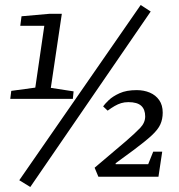

<svg xmlns="http://www.w3.org/2000/svg" viewBox="-20 -706 715 767"><path d="M21 -311 25 -343 121 -356 157 -603H61L66 -641L179 -651H227L183 -355L274 -341L271 -311ZM101 41 57 14 542 -686 582 -660ZM373 0 358 -36 483 -142Q520 -174 540 -195Q560 -216 560 -241Q560 -269 544 -283.5Q528 -298 493 -298Q477 -298 464 -294Q451 -290 438 -282.5Q425 -275 410 -264L392 -281Q398 -290 414 -305.5Q430 -321 457.5 -333.5Q485 -346 526 -346Q555 -346 578.5 -336Q602 -326 616 -306Q630 -286 630 -256Q630 -230 620.5 -209Q611 -188 585.5 -164.5Q560 -141 513 -106L442 -54V-50H572L592 -100H628L613 0Z"/></svg>

Font: Faustina Light
Style: Italic
Weight: 300
Italic angle: -8°
Designer: Alfonso Garcia
Foundry: http://www.omnibus-type.com
Version: Version 1.200